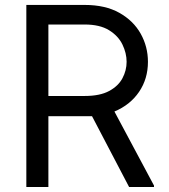

<svg xmlns="http://www.w3.org/2000/svg" viewBox="-20 -747 674 767"><path d="M495.7 0 347.7 -282.7H173.3V0H85.2V-727.3H318.2Q400.6 -727.3 456.9 -695.7Q513.1 -664.1 542.1 -612.2Q571 -560.4 571 -500Q571 -432.2 535.5 -380Q500 -327.8 437.1 -301.5L595.2 -5.7V0ZM173.3 -649.1V-363.6H318.2Q379.3 -363.6 416 -383.5Q452.8 -403.4 469.3 -434.7Q485.8 -465.9 485.8 -500Q485.8 -534.8 469.1 -569.2Q452.4 -603.7 415.5 -626.4Q378.6 -649.1 318.2 -649.1Z"/></svg>

Font: Inter UI
Style: Regular
Weight: 400
Designer: Rasmus Andersson
Foundry: rsms
Version: Version 2.2